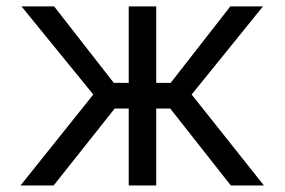

<svg xmlns="http://www.w3.org/2000/svg" viewBox="-20 -565 867 585"><path d="M42.6 0 264.2 -277 45.5 -545.5H144.9L326.7 -312.5H372.2V-545.5H456V-312.5H500L681.8 -545.5H781.2L563.9 -277L784.1 0H683.2L498.6 -234.4H456V0H372.2V-234.4H329.5L143.5 0Z"/></svg>

Font: Inter Alia
Style: Regular
Weight: 400
Designer: Rasmus Andersson (Latin, Greek, Cyrillic etc.) and Evan from Shavian.info (Shavian, old style figures)
Foundry: Shavian.info
Version: Version 0.001;git-37ab20767